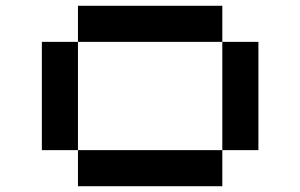

<svg xmlns="http://www.w3.org/2000/svg" viewBox="-20 -770 1040 665"><path d="M250 -125H750V-750H250ZM875 -250H125V-625H875Z"/></svg>

Font: Picon
Style: Regular
Weight: 400
Designer: yne
Foundry: yne
Version: Version 21.02.27; git-deadbeef-release